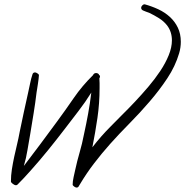

<svg xmlns="http://www.w3.org/2000/svg" viewBox="-20 -807 852 884"><path d="M812.5 -614.3Q812.5 -587.9 804.7 -561.5Q787.1 -502 750.5 -446.8Q713.9 -391.6 668.9 -339.4Q624 -287.1 576.2 -238.8Q528.3 -190.4 487.3 -144.5Q448.2 -100.6 413.1 -54.7Q377.9 -8.8 347.7 42Q344.7 46.9 341.8 51.8Q338.9 56.6 332 56.6Q328.1 56.6 321.3 51.8Q314.5 46.9 314.5 43Q314.5 28.3 318.8 8.8Q323.2 -10.7 326.2 -24.4Q335 -65.4 346.7 -105.5Q358.4 -145.5 366.2 -186.5Q377 -235.4 385.7 -283.2Q394.5 -331.1 400.4 -380.9Q373 -336.9 341.8 -296.4Q310.5 -255.9 279.3 -214.8Q241.2 -165 201.7 -116.2Q162.1 -67.4 120.1 -20.5Q105.5 -3.9 90.8 11.7Q76.2 27.3 60.5 43Q57.6 45.9 52.7 45.9Q47.9 45.9 39.1 39.6Q30.3 33.2 30.3 28.3Q30.3 1 34.7 -27.3Q39.1 -55.7 45.4 -85Q51.8 -114.3 58.6 -142.6Q65.4 -170.9 70.3 -198.2Q80.1 -244.1 89.4 -289.1Q98.6 -334 109.4 -379.9Q114.3 -401.4 118.7 -423.3Q123 -445.3 129.9 -465.8Q132.8 -473.6 141.6 -473.6Q145.5 -473.6 152.3 -469.2Q159.2 -464.8 159.2 -460.9Q159.2 -454.1 157.7 -443.8Q156.2 -433.6 154.8 -422.4Q153.3 -411.1 151.4 -400.4Q149.4 -389.6 148.4 -381.8Q142.6 -333 134.8 -285.2Q127 -237.3 119.1 -189.5Q112.3 -152.3 106.4 -115.7Q100.6 -79.1 89.8 -43Q127.9 -92.8 165.5 -143.1Q203.1 -193.4 240.2 -244.1Q281.2 -299.8 319.8 -356Q358.4 -412.1 408.2 -460.9Q412.1 -470.7 422.9 -470.7Q427.7 -470.7 432.1 -467.8Q436.5 -464.8 436.5 -460Q437.5 -460 437.5 -460.4Q437.5 -460.9 438.5 -460.9Q439.5 -460.9 439.9 -458.5Q440.4 -456.1 440.4 -454.1Q440.4 -452.1 439.5 -450.2Q438.5 -448.2 437.5 -446.3Q438.5 -435.5 438.5 -424.3Q438.5 -413.1 438.5 -401.4Q438.5 -332 428.7 -264.6Q418.9 -197.3 405.3 -128.9Q424.8 -154.3 445.8 -178.2Q466.8 -202.1 489.3 -224.6Q510.7 -247.1 540.5 -276.4Q570.3 -305.7 601.6 -338.9Q632.8 -372.1 663.1 -407.7Q693.4 -443.4 717.8 -480Q742.2 -516.6 756.8 -552.7Q771.5 -588.9 771.5 -621.1Q771.5 -661.1 749 -690.4Q733.4 -710 711.4 -723.6Q689.5 -737.3 667 -748Q659.2 -751 651.9 -753.4Q644.5 -755.9 638.7 -758.8Q629.9 -762.7 629.9 -771.5Q629.9 -776.4 634.8 -781.7Q639.6 -787.1 644.5 -787.1H646.5Q678.7 -778.3 709 -764.2Q739.3 -750 762.2 -729Q785.2 -708 798.8 -679.7Q812.5 -651.4 812.5 -614.3Z"/></svg>

Font: Calligraffitti
Style: Regular
Weight: 400
Designer: Dathan Boardman
Foundry: Open Window
Version: Version 1.001